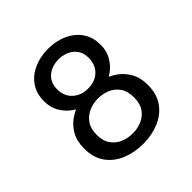

<svg xmlns="http://www.w3.org/2000/svg" viewBox="-187 -860 1024 1024"><g transform="rotate(-45 325.0 -348.0)"><path d="M323 11Q256.6 11 201.9 -11.7Q147.2 -34.4 114.5 -79.8Q81.9 -125.3 81.9 -194Q81.9 -250.2 104.3 -289.3Q126.7 -328.4 163 -352.6Q199.4 -376.7 241.6 -387.7Q283.9 -398.7 323 -398.7Q361.2 -398.7 403 -387.7Q444.7 -376.7 481 -352.6Q517.2 -328.4 540 -289.3Q562.7 -250.2 562.7 -194Q562.7 -125.3 530.1 -79.8Q497.6 -34.4 443.2 -11.7Q388.9 11 323 11ZM323 -67.9Q358.1 -67.9 390.3 -81.1Q422.5 -94.4 443 -123.3Q463.4 -152.1 463.4 -198.9Q463.4 -247 442.9 -276.1Q422.3 -305.3 390.1 -318.4Q357.9 -331.4 323 -331.4Q287.6 -331.4 255.2 -317.8Q222.8 -304.1 202 -274.9Q181.1 -245.6 181.1 -198.9Q181.1 -152.1 201.9 -123.3Q222.6 -94.4 255 -81.1Q287.4 -67.9 323 -67.9ZM323 -338.3Q287.3 -338.3 249.7 -350.1Q212.1 -361.9 180.3 -385.3Q148.4 -408.7 128.7 -443.6Q109 -478.6 109 -524.6Q109 -569.4 125.9 -603.4Q142.9 -637.4 172.5 -660.5Q202.1 -683.6 240.8 -695.3Q279.5 -707 323 -707Q365.1 -707 403.4 -695.3Q441.7 -683.6 471.6 -660.5Q501.6 -637.4 518.8 -603.4Q536 -569.4 536 -524.6Q536 -478.6 516.4 -443.6Q496.9 -408.7 465.1 -385.3Q433.4 -361.9 396 -350.1Q358.7 -338.3 323 -338.3ZM323 -405.6Q376.1 -405.6 408.8 -436.5Q441.4 -467.5 441.4 -519.9Q441.4 -548.8 430.7 -569.4Q420 -590.1 402.3 -603.1Q384.6 -616.1 363.8 -622.1Q342.9 -628.1 323 -628.1Q301.5 -628.1 280.5 -622.1Q259.4 -616.1 241.9 -603.1Q224.4 -590.1 214 -569.4Q203.6 -548.8 203.6 -519.9Q203.6 -467.5 237.8 -436.5Q271.9 -405.6 323 -405.6Z"/></g></svg>

Font: Trispace Thin
Style: Regular
Weight: 100
Designer: Tyler Finck
Foundry: Etcetera Type Company
Version: Version 1.210